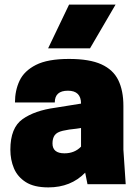

<svg xmlns="http://www.w3.org/2000/svg" viewBox="-20 -800 600 834"><path d="M190 14Q128 14 92 -9Q56 -32 40.5 -69Q25 -106 25 -150Q25 -245 78 -282.5Q131 -320 220 -332L332 -350Q332 -406 275 -406Q218 -406 218 -355H45Q45 -407 65 -449.5Q85 -492 136 -518Q187 -544 280 -544Q369 -544 420.5 -520.5Q472 -497 494 -451.5Q516 -406 516 -340V-150L526 0H360L350 -50Q288 14 190 14ZM371 -590H189L280 -780H482ZM260 -134Q304 -134 332 -163V-244L312 -241Q279 -238 253 -232Q227 -226 217.5 -212.5Q208 -199 208 -177Q208 -134 260 -134Z"/></svg>

Font: Tanohe Sans ExtraBold
Style: Regular
Weight: 800
Designer: Village Type and Design LLC & Cristiano Sobral
Foundry: Cooper Hewitt Smithsonian Design Museum
Version: Version 1.00;September 29, 2021;FontCreator 13.0.0.2655 64-b